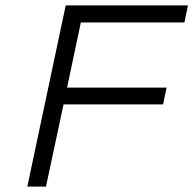

<svg xmlns="http://www.w3.org/2000/svg" viewBox="-20 -690 715 710"><path d="M81 0H150L215 -304H583L596 -366H228L279 -607H662L675 -670H223Z"/></svg>

Font: LT Wave Mono Light
Style: Italic
Weight: 300
Designer: Daniel Lyons
Version: Version 2.5 (Glyphs App)